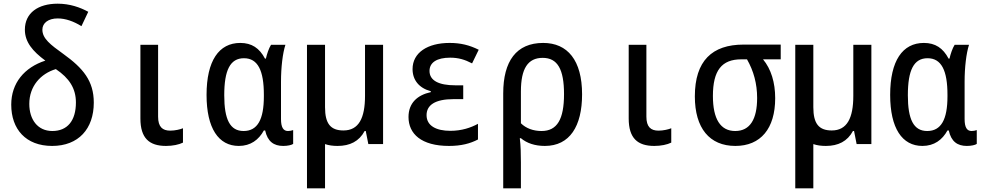

<svg xmlns="http://www.w3.org/2000/svg" viewBox="-20 -782 5340 1042"><path d="M263 10C406 10 489 -83 489 -225C489 -343 431 -412 324 -489C253 -540 210 -573 210 -621C210 -657 242 -682 293 -682C336 -682 380 -666 422 -640L459 -718C415 -742 359 -762 293 -762C187 -762 115 -712 115 -621C115 -554 157 -504 226 -453C112 -416 41 -331 41 -214C41 -81 120 10 263 10ZM264 -71C183 -71 139 -135 139 -218C139 -314 200 -382 283 -407C356 -358 392 -302 392 -226C392 -127 346 -71 264 -71Z M881 10C917 10 951 3 973 -8V-86C959 -80 930 -73 904 -73C862 -73 838 -93 838 -149V-539H742V-139C742 -32 790 10 881 10Z M1276 10C1340 10 1384 -23 1412 -74H1419C1432 -14 1466 10 1517 10C1541 10 1563 5 1571 -1V-76C1563 -73 1552 -71 1543 -71C1518 -71 1505 -90 1505 -136V-339C1505 -416 1514 -493 1529 -539H1451C1439 -520 1429 -490 1423 -464H1418C1388 -521 1346 -549 1284 -549C1168 -549 1101 -452 1101 -267C1101 -86 1166 10 1276 10ZM1302 -71C1228 -71 1197 -134 1197 -265C1197 -401 1229 -466 1304 -466C1380 -466 1412 -398 1412 -268V-259C1412 -134 1378 -71 1302 -71Z M1812 10C1879 10 1929 -15 1959 -71H1965L1979 0H2059V-539H1961V-262C1961 -141 1927 -74 1844 -74C1774 -74 1744 -111 1744 -200V-539H1646V240H1744V0C1764 7 1787 10 1812 10Z M2417 10C2483 10 2532 -3 2574 -25V-110C2535 -89 2486 -72 2424 -72C2348 -72 2295 -99 2295 -157C2295 -211 2340 -244 2442 -244H2494V-319H2451C2361 -319 2311 -345 2311 -397C2311 -443 2351 -469 2423 -469C2467 -469 2502 -459 2542 -438L2578 -512C2528 -537 2480 -549 2420 -549C2300 -549 2219 -496 2219 -407C2219 -348 2254 -304 2318 -287V-282C2245 -266 2197 -223 2197 -147C2197 -56 2266 10 2417 10Z M2711 -275V240H2807V99C2807 55 2806 8 2801 -32H2807C2839 -5 2883 10 2937 10C3072 10 3139 -97 3139 -270C3139 -455 3060 -549 2928 -549C2782 -549 2711 -450 2711 -275ZM2919 -71C2875 -71 2835 -85 2807 -113V-286C2807 -410 2845 -468 2925 -468C3006 -468 3041 -406 3041 -271C3041 -135 3004 -71 2919 -71Z M3531 10C3567 10 3601 3 3623 -8V-86C3609 -80 3580 -73 3554 -73C3512 -73 3488 -93 3488 -149V-539H3392V-139C3392 -32 3440 10 3531 10Z M3971 10C4108 10 4187 -84 4187 -249C4187 -334 4165 -407 4121 -460H4217V-540H4015C3845 -540 3751 -452 3751 -259C3751 -86 3831 10 3971 10ZM3970 -71C3890 -71 3849 -136 3849 -261C3849 -400 3897 -460 4003 -460H4034C4070 -397 4089 -328 4089 -250C4089 -136 4051 -71 3970 -71Z M4462 10C4529 10 4579 -15 4609 -71H4615L4629 0H4709V-539H4611V-262C4611 -141 4577 -74 4494 -74C4424 -74 4394 -111 4394 -200V-539H4296V240H4394V0C4414 7 4437 10 4462 10Z M4986 10C5050 10 5094 -23 5122 -74H5129C5142 -14 5176 10 5227 10C5251 10 5273 5 5281 -1V-76C5273 -73 5262 -71 5253 -71C5228 -71 5215 -90 5215 -136V-339C5215 -416 5224 -493 5239 -539H5161C5149 -520 5139 -490 5133 -464H5128C5098 -521 5056 -549 4994 -549C4878 -549 4811 -452 4811 -267C4811 -86 4876 10 4986 10ZM5012 -71C4938 -71 4907 -134 4907 -265C4907 -401 4939 -466 5014 -466C5090 -466 5122 -398 5122 -268V-259C5122 -134 5088 -71 5012 -71Z"/></svg>

Font: Noto Sans Mono Condensed Medium
Style: Regular
Weight: 500
Width: 3
Designer: Monotype Design Team
Foundry: Monotype Imaging Inc.
Version: Version 2.014